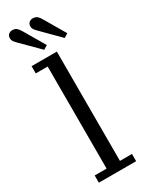

<svg xmlns="http://www.w3.org/2000/svg" viewBox="-185 -715 572 747"><g transform="rotate(-30 101.0 -341.0)"><path d="M18 0V-32.5H71.5V-491H18V-523.5H131.5V-32.5H185.5V0ZM184.5 -554 107.5 -631.5Q100 -639 95.5 -645.2Q91 -651.5 91 -658.5Q91 -670.5 98 -676.5Q105 -682.5 114.5 -682.5Q128 -682.5 135.5 -675Q143 -667.5 148 -658L202.5 -565ZM92.5 -554 15 -631.5Q7.5 -639 3.2 -645.2Q-1 -651.5 -1 -658.5Q-1 -670.5 6 -676.5Q13 -682.5 22 -682.5Q36 -682.5 43.2 -675Q50.5 -667.5 56 -658L110.5 -565Z"/></g></svg>

Font: Imbue Thin 10pt Light
Style: Regular
Weight: 300
Version: Version 1.102